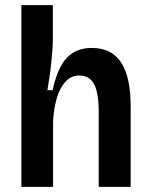

<svg xmlns="http://www.w3.org/2000/svg" viewBox="-20 -725 584 745"><path d="M63 0V-330V-705H185V-573Q185 -551 183 -527Q181 -503 178.5 -477.5Q176 -452 172 -426.5Q168 -401 164 -375H184Q196 -430 215 -466Q234 -502 264 -520.5Q294 -539 336 -539Q413 -539 450 -482.5Q487 -426 487 -311V0H363V-292Q363 -365 345 -398.5Q327 -432 288 -432Q256 -432 234 -408Q212 -384 200.5 -344.5Q189 -305 186 -257V0Z"/></svg>

Font: Bricolage Grotesque SemiCondensed SemiBold
Style: Regular
Weight: 600
Width: 4
Designer: Mathieu Triay
Foundry: Atelier Triay
Version: Version 1.001;gftools[0.9.33.dev8+g029e19f]